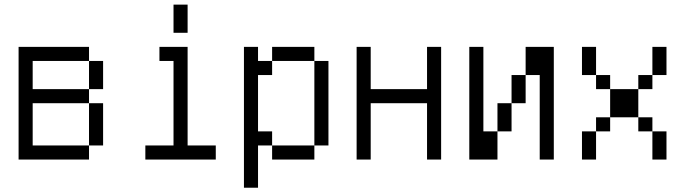

<svg xmlns="http://www.w3.org/2000/svg" viewBox="-20 -708 3040 852"><path d="M375 -437.5H125V-312.5H375V-250H125V-62.5H375V0H62.5V-500H375ZM375 -250H437.5V-62.5H375ZM375 -437.5H437.5V-312.5H375Z M812.5 -562.5H750V-687.5H812.5ZM625 -62.5H750V-437.5H687.5V-500H812.5V-62.5H937.5V0H625Z M1125 -437.5H1187.5V-375H1125V-125H1187.5V-62.5H1125V125H1062.5V-500H1125ZM1187.5 -62.5H1375V0H1187.5ZM1187.5 -500H1375V-437.5H1187.5ZM1375 -437.5H1437.5V-62.5H1375Z M1625 -312.5H1875V-500H1937.5V0H1875V-250H1625V0H1562.5V-500H1625Z M2125 -125H2187.5V0H2062.5V-500H2125ZM2187.5 -250H2250V-125H2187.5ZM2250 -375H2312.5V-250H2250ZM2312.5 -500H2437.5V0H2375V-375H2312.5Z M2625 -375H2562.5V-500H2625ZM2562.5 -125H2625V0H2562.5ZM2625 -187.5H2687.5V-125H2625ZM2625 -375H2687.5V-312.5H2625ZM2687.5 -312.5H2812.5V-187.5H2687.5ZM2812.5 -187.5H2875V-125H2812.5ZM2812.5 -375H2875V-312.5H2812.5ZM2875 -125H2937.5V0H2875ZM2875 -500H2937.5V-375H2875Z"/></svg>

Font: 寒蝉点阵体 16px
Style: Regular
Weight: 400
Designer: Designed by Warren2060
Foundry: ChillType
Version: Version 1.000